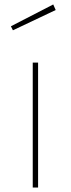

<svg xmlns="http://www.w3.org/2000/svg" viewBox="-20 -842 319 862"><path d="M219 -822 29 -724 38 -706 230 -797ZM151 -561H127V0H151Z"/></svg>

Font: Glow Sans SC Normal Thin
Style: Regular
Weight: 100
Designer: Ryoko NISHIZUKA (kana, bopomofo & ideographs); Paul D. Hunt (Latin, Greek & Cyrillic); Sandoll Communications, Soo-young
Version: Version 0.93